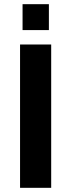

<svg xmlns="http://www.w3.org/2000/svg" viewBox="-20 -899 341 919"><path d="M76 0V-686H225V0ZM88 -755V-879H214V-755Z"/></svg>

Font: Archivo SemiBold
Style: Bold
Weight: 700
Version: Version 2.001